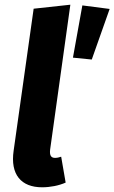

<svg xmlns="http://www.w3.org/2000/svg" viewBox="-20 -779 486 816"><path d="M279 -759 123 -742 38 -139C23 -37 70 17 159 17C193 17 230 10 259 -3L240 -113C231 -110 223 -108 214 -108C198 -108 190 -117 193 -143ZM330 -756 290 -534 370 -526 446 -741Z"/></svg>

Font: Fira Sans
Style: Bold Italic
Weight: 700
Italic angle: -8°
Designer: bBox Type GmbH & Carrois Corporate GbR & Edenspiekermann AG
Foundry: bBox Type GmbH & Carrois Corporate GbR & Edenspiekermann AG
Version: Version 4.301;PS 004.301;hotconv 1.0.88;makeotf.lib2.5.64775